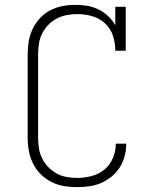

<svg xmlns="http://www.w3.org/2000/svg" viewBox="-20 -763 640 791"><path d="M297 8Q270 8 243 3.5Q216 -1 191.5 -13.5Q167 -26 147.5 -45.5Q128 -65 116 -89.5Q104 -114 99 -141Q94 -168 94 -195V-540Q94 -567 98.5 -593.5Q103 -620 114.5 -644Q126 -668 144.5 -688Q163 -708 187 -720.5Q211 -733 237.5 -738Q264 -743 291 -743Q315 -743 339 -739Q363 -735 385 -724.5Q407 -714 425 -697Q443 -680 455 -659V-735H498V-554H455Q455 -585 445.5 -615Q436 -645 413.5 -666Q391 -687 361 -696Q331 -705 300 -705Q278 -705 256 -701Q234 -697 214.5 -687Q195 -677 179.5 -661Q164 -645 154 -625.5Q144 -606 140.5 -584Q137 -562 137 -540V-195Q137 -173 140.5 -151.5Q144 -130 153.5 -110.5Q163 -91 178.5 -75Q194 -59 213 -48.5Q232 -38 253.5 -34Q275 -30 297 -30Q327 -30 356.5 -37.5Q386 -45 409 -63.5Q432 -82 444.5 -110.5Q457 -139 457 -169Q457 -169 457 -169.5Q457 -170 457 -171H500Q500 -170 500 -169.5Q500 -169 500 -168Q500 -143 493 -118Q486 -93 472.5 -72Q459 -51 439 -35Q419 -19 396 -9Q373 1 347.5 4.5Q322 8 297 8Z"/></svg>

Font: Iosevka Slab XLtEx
Style: Regular
Weight: 200
Width: 7
Monospace: yes
Designer: Belleve Invis
Foundry: Belleve Invis
Version: Version 11.1.0; ttfautohint (v1.8.3)